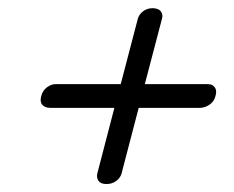

<svg xmlns="http://www.w3.org/2000/svg" viewBox="-20 -577 574 470"><path d="M240.5 -126.5Q226.5 -126.5 221 -134.5Q215.5 -142.5 218.5 -153.5L260 -313H103Q90 -313 83.5 -320.5Q77 -328 81 -342Q84.5 -355.5 94.8 -363.2Q105 -371 116 -371H275.5L317.5 -531.5Q320.5 -542 330.5 -549.5Q340.5 -557 354 -557Q368.5 -556.5 374 -548.8Q379.5 -541 376.5 -531L334.5 -371H489.5Q500 -371 505.8 -363.2Q511.5 -355.5 507.5 -342Q504 -328 492.5 -320.5Q481 -313 469.5 -313H319.5L277.5 -152Q274.5 -141.5 264.5 -134Q254.5 -126.5 240.5 -126.5Z"/></svg>

Font: Fraunces 72pt Soft SemiBold
Style: Italic
Weight: 600
Italic angle: -16°
Version: Version 1.000;[b76b70a41]